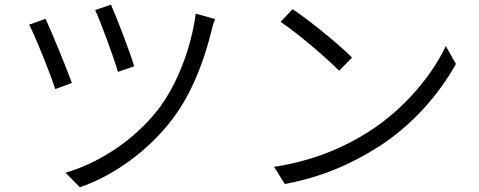

<svg xmlns="http://www.w3.org/2000/svg" viewBox="-20 -767 2040 817"><path d="M452 -747 385 -724C409 -673 466 -517 482 -461L551 -485C535 -540 474 -700 452 -747ZM895 -686 813 -709C793 -559 731 -401 651 -299C551 -171 403 -74 259 -32L320 30C462 -19 609 -123 712 -258C795 -366 848 -506 879 -633C882 -647 889 -671 895 -686ZM174 -687 104 -662C127 -620 196 -450 215 -388L286 -414C262 -480 199 -633 174 -687Z M1225 -728 1174 -674C1249 -624 1373 -517 1423 -466L1478 -522C1424 -577 1296 -681 1225 -728ZM1146 -57 1192 16C1364 -16 1490 -79 1590 -142C1739 -237 1853 -373 1920 -495L1877 -571C1820 -449 1700 -302 1548 -206C1454 -146 1323 -84 1146 -57Z"/></svg>

Font: Noto Sans CJK HK DemiLight
Style: Regular
Weight: 350
Designer: Ryoko NISHIZUKA 西塚涼子 (kana, bopomofo & ideographs); Paul D. Hunt (Latin, Greek & Cyrillic); Sandoll Communications 산돌커뮤니
Foundry: Adobe
Version: Version 2.004;hotconv 1.0.118;makeotfexe 2.5.65603